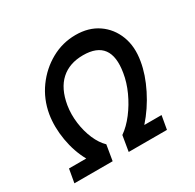

<svg xmlns="http://www.w3.org/2000/svg" viewBox="-127 -699 854 839"><g transform="rotate(-30 300.0 -279.5)"><path d="M21 0 33 -68H120Q90 -122 78.5 -189Q67 -256 77 -317Q89 -386 128.5 -440.5Q168 -495 225.5 -527Q283 -559 349 -559Q415 -559 461.5 -527Q508 -495 529 -440.5Q550 -386 538 -317Q528 -256 494.5 -189Q461 -122 413 -68H500L488 0H295L308 -78Q341 -101 370 -139Q399 -177 419.5 -222Q440 -267 447 -311Q473 -466 333 -466Q264 -466 221 -427Q178 -388 165 -311Q158 -268 164 -222.5Q170 -177 186.5 -139Q203 -101 227 -78L214 0Z"/></g></svg>

Font: Von Book
Style: Italic
Weight: 400
Version: Version 4.000; ttfautohint (v1.8.4.7-5d5b)